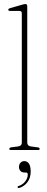

<svg xmlns="http://www.w3.org/2000/svg" viewBox="-20 -743 232 951"><path d="M115 -712V-36.5Q115 -20 134 -17.5L167.5 -13Q176.5 -12 176.5 -5.5Q176.5 0 168 0H34Q26 0 26 -5.5Q26 -11.5 36.5 -13.5L69 -17.5Q88 -20 88 -36V-676.5Q88 -689 76.5 -689H29.5Q21 -689 21 -695Q21 -700 29.5 -702.5L90.5 -720Q100.5 -723 105.5 -723Q115 -723 115 -712ZM101 111.5Q88 111.5 81 103.5Q74 95.5 74 84Q74 71 81.5 63Q89 55 101 55Q114.5 55 123.2 67.2Q132 79.5 132 106.5Q132 138 116.2 159Q100.5 180 76.5 187.5Q69.5 190 67.5 185.5Q65.5 180.5 72 178.5Q93 171.5 105.2 155.2Q117.5 139 117.5 122Q117.5 111.5 109 111.5Z"/></svg>

Font: Fraunces 144pt S050 Thin
Style: Regular
Weight: 100
Version: Version 1.000; ttfautohint (v1.8.3)